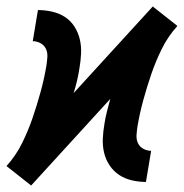

<svg xmlns="http://www.w3.org/2000/svg" viewBox="-46 -561 567 592"><path d="M50 11 12 -19 -26 -49Q3 -81 22 -119.5Q41 -158 54.5 -197.5Q68 -237 79 -277Q90 -317 97 -358Q99 -371 100 -384.5Q101 -398 96 -409.5Q91 -421 79.5 -427.5Q68 -434 55 -434L71 -530Q93 -530 115 -525Q137 -520 154.5 -508.5Q172 -497 183.5 -479Q195 -461 200 -440Q205 -419 204 -396.5Q203 -374 199 -351Q196 -331 191.5 -312Q187 -293 181 -274L425 -541L463 -511L501 -481Q472 -449 453 -410.5Q434 -372 420.5 -332.5Q407 -293 396 -253Q385 -213 378 -172Q376 -159 375 -145.5Q374 -132 379 -120.5Q384 -109 395.5 -102.5Q407 -96 420 -96L404 0Q382 0 360.5 -5Q339 -10 321.5 -21.5Q304 -33 292 -51Q280 -69 275 -90Q270 -111 271 -133.5Q272 -156 276 -179Q279 -199 284 -218Q289 -237 294 -256Z"/></svg>

Font: Iosevka Curly Oblique
Style: Bold
Weight: 700
Italic angle: -9°
Monospace: yes
Designer: Belleve Invis
Foundry: Belleve Invis
Version: Version 11.1.0; ttfautohint (v1.8.3)